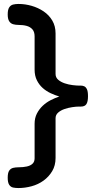

<svg xmlns="http://www.w3.org/2000/svg" viewBox="-20 -787 493 971"><path d="M73 164Q59 164 46.5 161.5Q34 159 26.5 147.5Q19 136 19 112Q19 87 26.5 76Q34 65 46.5 62Q59 59 74 59Q97 59 115.5 55Q134 51 144.5 41Q155 31 155 14V-161Q155 -190 166.5 -212.5Q178 -235 196 -252Q214 -269 236.5 -280.5Q259 -292 280 -299Q259 -305 236.5 -315.5Q214 -326 196 -342Q178 -358 166.5 -381Q155 -404 155 -435V-603Q155 -626 144 -638.5Q133 -651 115 -656Q97 -661 73 -661Q59 -661 46.5 -664.5Q34 -668 26.5 -679.5Q19 -691 19 -714Q19 -738 26.5 -749.5Q34 -761 46.5 -764Q59 -767 74 -767Q107 -767 140 -757.5Q173 -748 200.5 -729.5Q228 -711 244.5 -683Q261 -655 261 -618V-413Q261 -395 274.5 -383.5Q288 -372 307.5 -365.5Q327 -359 347.5 -356.5Q368 -354 382 -354H390Q398 -354 406 -350.5Q414 -347 419.5 -336Q425 -325 425 -300Q425 -273 417 -260.5Q409 -248 389 -248H379Q365 -248 345 -245Q325 -242 306 -235.5Q287 -229 274 -217.5Q261 -206 261 -189V12Q261 50 244 78.5Q227 107 200 126.5Q173 146 139.5 155Q106 164 73 164Z"/></svg>

Font: Fredoka SemiExpanded Medium
Style: Regular
Weight: 500
Width: 6
Designer: Ben Nathan
Foundry: Milena B. Brandão, Ben Nathan
Version: Version 2.001